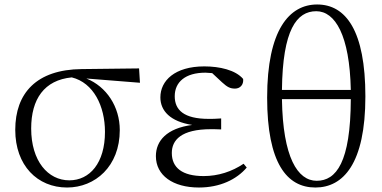

<svg xmlns="http://www.w3.org/2000/svg" viewBox="-20 -822 1703 856"><path d="M279 14C404 14 514 -80 514 -242C514 -346 455 -436 365 -472L604 -453L600 -517L344 -514C143 -512 48 -407 48 -243C48 -84 147 14 279 14ZM300 -477C397 -453 448 -349 448 -234C448 -95 380 -18 289 -18C194 -18 119 -104 119 -249C119 -380 177 -465 300 -477Z M867 14C961 14 1035 -22 1080 -75L1066 -92C1014 -57 953 -37 888 -37C793 -37 746 -74 746 -140C746 -197 787 -246 921 -246C932 -246 941 -246 966 -245V-294C942 -292 927 -292 911 -292C799 -292 759 -332 759 -393C759 -456 806 -498 896 -498L926 -496L970 -455C994 -433 1007 -427 1028 -427C1050 -427 1067 -444 1064 -470C1030 -510 959 -526 891 -526C759 -526 695 -462 695 -388C695 -328 739 -280 837 -265C723 -250 675 -194 675 -126C675 -40 751 14 867 14Z M1386 14C1510 14 1609 -92 1609 -392C1609 -685 1522 -802 1394 -802C1270 -802 1171 -689 1171 -387C1171 -95 1259 14 1386 14ZM1392 -16C1307 -16 1241 -120 1237 -380H1544C1543 -98 1479 -16 1392 -16ZM1237 -421C1240 -690 1303 -772 1390 -772C1474 -772 1539 -665 1544 -421Z"/></svg>

Font: Source Han Serif CN Light
Style: Regular
Weight: 300
Designer: Ryoko NISHIZUKA 西塚涼子 (kana & ideographs); Frank Grießhammer (Latin, Greek & Cyrillic); Wenlong ZHANG 张文龙 (bopomofo); San
Foundry: Adobe
Version: Version 2.003;hotconv 1.1.1;makeotfexe 2.6.0